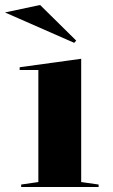

<svg xmlns="http://www.w3.org/2000/svg" viewBox="-35 -751 454 771"><path d="M50 0V-10L119 -20V-470H44V-481L291 -515V-20L361 -10V0ZM263 -579 -15 -701 126 -731 271 -588Z"/></svg>

Font: Kalnia SemiExpanded
Style: Regular
Weight: 400
Width: 6
Designer: Frida Medrano
Foundry: Frida Medrano
Version: Version 1.105